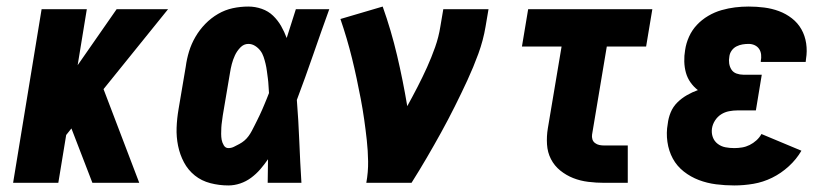

<svg xmlns="http://www.w3.org/2000/svg" viewBox="-20 -558 2540 586"><path d="M20 0 107 -530H245L217 -359L336 -530H493L296 -286L405 0H262L198 -166L182 -146L158 0Z M677 8Q649 8 622 1Q595 -6 574.5 -22.5Q554 -39 541.5 -62.5Q529 -86 523.5 -113Q518 -140 519 -168Q520 -196 525 -225L547 -355Q550 -378 557 -401Q564 -424 576.5 -445.5Q589 -467 606.5 -485Q624 -503 645.5 -515.5Q667 -528 690.5 -533Q714 -538 738 -538Q759 -538 779 -531Q799 -524 813.5 -510Q828 -496 838 -478.5Q848 -461 855 -442Q862 -464 869 -486Q876 -508 883 -530H985Q960 -461 936 -391.5Q912 -322 886 -253Q891 -190 893.5 -126.5Q896 -63 900 0H797Q797 -18 797.5 -36Q798 -54 798 -72Q787 -56 774.5 -41.5Q762 -27 746.5 -15.5Q731 -4 713 2Q695 8 677 8ZM677 -106Q686 -106 694 -110Q702 -114 710.5 -118.5Q719 -123 726 -129Q733 -135 738.5 -142.5Q744 -150 748.5 -158.5Q753 -167 757 -175Q761 -183 765 -191Q769 -199 773 -207.5Q777 -216 780.5 -224Q784 -232 787.5 -240.5Q791 -249 794.5 -257.5Q798 -266 801 -274Q800 -286 799.5 -297Q799 -308 797.5 -319Q796 -330 794.5 -341.5Q793 -353 790.5 -363.5Q788 -374 784.5 -384.5Q781 -395 774.5 -403.5Q768 -412 758.5 -418Q749 -424 738 -424Q724 -424 713.5 -413Q703 -402 697 -389Q691 -376 687.5 -362.5Q684 -349 682 -336L660 -206Q659 -197 657.5 -187.5Q656 -178 655.5 -168.5Q655 -159 655 -149.5Q655 -140 656.5 -131.5Q658 -123 663 -114.5Q668 -106 677 -106Z M1098 0Q1104 -33 1103.5 -65.5Q1103 -98 1099.5 -130Q1096 -162 1091.5 -193.5Q1087 -225 1081 -256.5Q1075 -288 1068.5 -318.5Q1062 -349 1054.5 -379.5Q1047 -410 1038 -440.5Q1029 -471 1019 -500L1148 -538Q1174 -465 1192 -388.5Q1210 -312 1223 -234Q1239 -263 1254.5 -293Q1270 -323 1283.5 -353Q1297 -383 1308 -414Q1319 -445 1324 -477L1333 -530H1471L1462 -477Q1455 -435 1440 -394Q1425 -353 1406.5 -313Q1388 -273 1368 -233Q1348 -193 1326.5 -154Q1305 -115 1282.5 -76.5Q1260 -38 1236 0Z M1824 0Q1800 0 1775.5 -3Q1751 -6 1729.5 -14.5Q1708 -23 1690 -37.5Q1672 -52 1661.5 -72.5Q1651 -93 1649.5 -117.5Q1648 -142 1652 -166L1694 -416H1573L1592 -530H1971L1952 -416H1832L1787 -147Q1786 -140 1788 -133Q1790 -126 1796 -121.5Q1802 -117 1809 -115.5Q1816 -114 1824 -114H1896V0Z M2221 8Q2193 8 2165.5 4.5Q2138 1 2113 -8.5Q2088 -18 2067 -34.5Q2046 -51 2033.5 -74Q2021 -97 2017 -125Q2013 -153 2018 -180Q2020 -198 2027 -215Q2034 -232 2047 -245Q2060 -258 2076.5 -267.5Q2093 -277 2110 -283Q2097 -293 2087.5 -306.5Q2078 -320 2073.5 -336Q2069 -352 2068.5 -370Q2068 -388 2071 -405Q2074 -426 2083 -446Q2092 -466 2107 -482Q2122 -498 2141.5 -509.5Q2161 -521 2182 -527Q2203 -533 2223.5 -535.5Q2244 -538 2265 -538Q2289 -538 2312.5 -535Q2336 -532 2357.5 -524Q2379 -516 2397 -502Q2415 -488 2426 -468.5Q2437 -449 2440.5 -425.5Q2444 -402 2440 -378Q2440 -376 2439.5 -373.5Q2439 -371 2439 -369H2302Q2302 -370 2302 -370.5Q2302 -371 2302 -372Q2304 -381 2303 -391Q2302 -401 2297 -408.5Q2292 -416 2283.5 -420Q2275 -424 2265 -424Q2256 -424 2246.5 -422.5Q2237 -421 2228 -416.5Q2219 -412 2213 -403.5Q2207 -395 2206 -385Q2204 -375 2205.5 -364.5Q2207 -354 2212.5 -345.5Q2218 -337 2228 -333.5Q2238 -330 2248 -330H2305L2287 -221H2230Q2218 -221 2205 -218.5Q2192 -216 2181 -209Q2170 -202 2162.5 -190.5Q2155 -179 2153 -166Q2151 -152 2155.5 -139.5Q2160 -127 2170.5 -119Q2181 -111 2194 -108.5Q2207 -106 2221 -106Q2233 -106 2245 -108Q2257 -110 2268 -115.5Q2279 -121 2288.5 -129.5Q2298 -138 2304 -149L2426 -98Q2411 -72 2387.5 -50.5Q2364 -29 2336.5 -15.5Q2309 -2 2279.5 3Q2250 8 2221 8Z"/></svg>

Font: Iosevka Slab Heavy
Style: Italic
Weight: 900
Italic angle: -9°
Monospace: yes
Designer: Belleve Invis
Foundry: Belleve Invis
Version: Version 11.1.0; ttfautohint (v1.8.3)